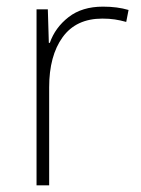

<svg xmlns="http://www.w3.org/2000/svg" viewBox="-20 -651 423 578"><path d="M290 -631Q312 -631 331 -628.5Q350 -626 367 -621L360 -585Q342 -590 325.5 -592.5Q309 -595 288 -595Q209 -595 168.5 -539Q128 -483 128 -388V-93H90V-623H124L127 -522H130Q146 -568 186.5 -599.5Q227 -631 290 -631Z"/></svg>

Font: Noto Sans Telugu UI ExtraLight
Style: Regular
Weight: 200
Designer: Jelle Bosma - Monotype Design Team
Foundry: Monotype Imaging Inc.
Version: Version 2.005; ttfautohint (v1.8.4.7-5d5b)